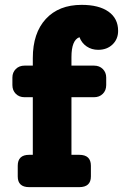

<svg xmlns="http://www.w3.org/2000/svg" viewBox="-20 -770 506 790"><path d="M307 -617Q274 -605 274 -535V-500H367Q389 -500 403 -486Q417 -472 417 -451V-420Q417 -398 403 -384Q389 -370 367 -370H274V-133H306Q354 -133 354 -88V-44Q354 0 306 0H100Q53 0 53 -44V-88Q53 -133 100 -133H115V-370H81Q59 -370 45 -384Q31 -398 31 -420V-451Q31 -472 45 -486Q59 -500 81 -500H115V-531Q115 -634 168.5 -692Q222 -750 316 -750Q387 -750 426.5 -722Q466 -694 466 -643Q466 -609 443 -587Q420 -565 384 -565Q357 -565 336.5 -579Q316 -593 307 -617Z"/></svg>

Font: Solway ExtraBold
Style: Regular
Weight: 800
Designer: Mariya V. Pigoulevskaya
Foundry: The Northern Block Ltd.
Version: Version 1.000;hotconv 1.0.109;makeotfexe 2.5.65596